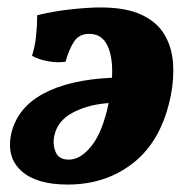

<svg xmlns="http://www.w3.org/2000/svg" viewBox="-20 -487 509 516"><path d="M162 9Q78 9 37.5 -27.5Q-3 -64 10 -127Q26 -197 96 -235Q166 -273 281 -278Q284 -332 269 -364Q254 -396 220 -396Q193 -396 179.5 -376Q166 -356 156 -321Q133 -318 108.5 -322.5Q84 -327 66 -337Q74 -362 77 -390.5Q80 -419 80 -446Q124 -457 171.5 -462Q219 -467 250 -467Q318 -467 360 -447.5Q402 -428 422 -394Q442 -360 445 -317.5Q448 -275 439 -230Q415 -111 340.5 -51Q266 9 162 9ZM126 -122Q121 -99 129.5 -78.5Q138 -58 165 -58Q197 -58 226.5 -95.5Q256 -133 272 -210Q216 -206 175 -184Q134 -162 126 -122Z"/></svg>

Font: Vollkorn ExtraBold
Style: Italic
Weight: 800
Italic angle: -11°
Designer: Friedrich Althausen
Foundry: Friedrich Althausen
Version: Version 5.000; ttfautohint (v1.8.3)